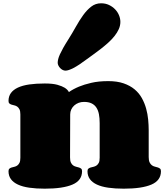

<svg xmlns="http://www.w3.org/2000/svg" viewBox="-20 -1135 1000 1155"><path d="M401.4 -188Q401.4 -168 406.7 -156.7Q412.1 -145.5 420.2 -139.9Q428.2 -134.3 437.5 -132.1Q446.8 -129.9 454.8 -127.4Q462.9 -125 468.3 -120.4Q473.6 -115.7 473.6 -105Q473.6 -49.3 416 -24.7Q358.4 0 249.5 0Q196.8 0 156.2 -5.9Q115.7 -11.7 87.9 -24.7Q60.1 -37.6 45.7 -57.4Q31.2 -77.1 31.2 -105Q31.2 -115.7 36.6 -120.4Q42 -125 49.8 -127.4Q57.6 -129.9 66.9 -131.8Q76.2 -133.8 84 -139.4Q91.8 -145 97.2 -155.5Q102.5 -166 102.5 -186V-446.8Q102.5 -466.3 97.2 -477.1Q91.8 -487.8 84 -493.4Q76.2 -499 66.9 -501Q57.6 -502.9 49.8 -505.4Q42 -507.8 36.6 -512.5Q31.2 -517.1 31.2 -527.8Q31.2 -555.7 45.7 -575.4Q60.1 -595.2 87.9 -608.2Q115.7 -621.1 156.2 -627Q196.8 -632.8 249.5 -632.8Q297.4 -632.8 325.7 -624.8Q354 -616.7 369.6 -606.9Q387.7 -595.2 394.5 -581.1Q419.9 -599.1 455.1 -613.8Q485.4 -626.5 529.1 -636.7Q572.8 -647 631.3 -647Q685.1 -647 723.9 -633.5Q762.7 -620.1 789.8 -597.4Q816.9 -574.7 833.5 -544.7Q850.1 -514.6 859.1 -481.9Q868.2 -449.2 871.3 -415.8Q874.5 -382.3 874.5 -352.1V-190.4Q874.5 -169.9 879.9 -158.4Q885.3 -147 893.6 -140.9Q901.9 -134.8 911.4 -132.6Q920.9 -130.4 929.2 -127.7Q937.5 -125 942.9 -120.4Q948.2 -115.7 948.2 -105Q948.2 -49.3 890.9 -24.7Q833.5 0 724.6 0Q671.9 0 631.3 -5.9Q590.8 -11.7 563 -24.7Q535.2 -37.6 520.8 -57.4Q506.3 -77.1 506.3 -105Q506.3 -115.7 511.7 -120.4Q517.1 -125 525.4 -127.4Q533.7 -129.9 543 -131.8Q552.2 -133.8 560.5 -139.4Q568.8 -145 574.2 -155.5Q579.6 -166 579.6 -186V-394.5Q579.6 -424.8 575 -448.5Q570.3 -472.2 559.3 -488.5Q548.3 -504.9 530.3 -513.4Q512.2 -522 485.4 -522Q468.3 -522 453.1 -516.4Q438 -510.7 426.8 -500.7Q415.5 -490.7 408.9 -476.8Q402.3 -462.9 402.3 -446.8ZM327.1 -757.3Q327.1 -767.6 330.1 -779.5Q333 -791.5 340.3 -807.9Q347.7 -824.2 359.9 -846.2Q372.1 -868.2 391.1 -897.9Q414.6 -935.1 436 -973.6Q457.5 -1012.2 480.2 -1043.7Q502.9 -1075.2 528.8 -1095.2Q554.7 -1115.2 587.9 -1115.2Q614.3 -1115.2 635.5 -1105.2Q656.7 -1095.2 672.1 -1079.3Q687.5 -1063.5 695.8 -1043.5Q704.1 -1023.4 704.1 -1003.4Q704.1 -981 694.6 -959.7Q685.1 -938.5 668.9 -918.2Q652.8 -897.9 632.1 -879.2Q611.3 -860.4 588.9 -842.8Q566.4 -825.2 544.2 -809.3Q522 -793.5 502.9 -779.3Q453.6 -742.2 422.4 -726.1Q391.1 -710 374 -710Q365.2 -710 356.7 -714.4Q348.1 -718.8 341.6 -725.8Q335 -732.9 331.1 -741.2Q327.1 -749.5 327.1 -757.3Z"/></svg>

Font: Corben
Style: Bold
Weight: 700
Designer: vernon adams
Foundry: vernon adams
Version: Version 1.101; ttfautohint (v1.6)